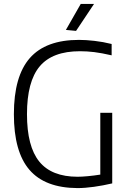

<svg xmlns="http://www.w3.org/2000/svg" viewBox="-20 -953 657 982"><path d="M317 -800 393 -933H461L369 -795ZM376 9Q210 8 130.5 -84.5Q51 -177 51 -369Q51 -563 132.5 -656Q214 -749 384 -749Q419 -749 463 -744Q507 -739 551 -728V-670Q499 -682 462 -686.5Q425 -691 389 -691Q248 -691 183 -613.5Q118 -536 118 -369Q118 -204 181 -126.5Q244 -49 377 -49Q398 -49 430 -52Q462 -55 493 -60V-376H554V-15Q507 -4 460.5 2.5Q414 9 376 9Z"/></svg>

Font: Encode Sans Narrow
Style: Light
Weight: 300
Designer: Pablo Impallari, Andres Torresi
Foundry: Pablo Impallari, Andres Torresi
Version: Version 1.000; ttfautohint (v1.00) -l 8 -r 50 -G 200 -x 14 -